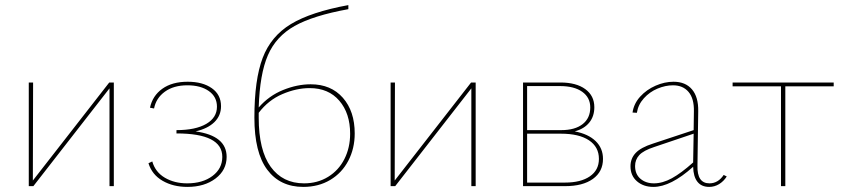

<svg xmlns="http://www.w3.org/2000/svg" viewBox="-20 -731 3318 754"><path d="M427 0H410V-384L111 0H93V-407H110L109 -22L409 -407H427Z M870 -115Q870 -63 826.5 -30Q783 3 716 3Q660 3 618.5 -21Q577 -45 563 -90L578 -97Q590 -55 627.5 -33Q665 -11 715 -11Q776 -11 814.5 -40Q853 -69 853 -115Q853 -207 673 -207V-220Q748 -220 790 -244.5Q832 -269 832 -312Q832 -351 800 -373.5Q768 -396 716 -396Q662 -396 627.5 -371Q593 -346 585 -305L569 -308Q579 -355 617.5 -382.5Q656 -410 717 -410Q776 -410 812 -384.5Q848 -359 848 -314Q848 -277 822 -251.5Q796 -226 748 -215Q870 -198 870 -115Z M1373 -207Q1373 -148 1348 -100Q1323 -52 1277 -24.5Q1231 3 1171 3Q1080 3 1029.5 -64.5Q979 -132 979 -269Q979 -418 1011.5 -503.5Q1044 -589 1122.5 -636.5Q1201 -684 1348 -711V-695Q1210 -670 1137 -629Q1064 -588 1032 -514Q1000 -440 996 -309Q1036 -355 1091.5 -377.5Q1147 -400 1200 -400Q1280 -400 1326.5 -347Q1373 -294 1373 -207ZM1355 -206Q1355 -286 1312.5 -335.5Q1270 -385 1196 -385Q1144 -385 1089 -361.5Q1034 -338 996 -288V-269Q996 -141 1043 -76Q1090 -11 1174 -11Q1227 -11 1268.5 -36.5Q1310 -62 1332.5 -106.5Q1355 -151 1355 -206Z M1848 0H1831V-384L1532 0H1514V-407H1531L1530 -22L1830 -407H1848Z M2348 -107Q2348 -57 2308.5 -28.5Q2269 0 2199 0H2034V-407H2181Q2243 -407 2278.5 -381Q2314 -355 2314 -310Q2314 -274 2294 -249.5Q2274 -225 2237 -215Q2290 -205 2319 -177Q2348 -149 2348 -107ZM2050 -393V-220H2184Q2238 -220 2268 -243.5Q2298 -267 2298 -309Q2298 -348 2266.5 -370.5Q2235 -393 2179 -393ZM2332 -107Q2332 -154 2293 -180Q2254 -206 2183 -206H2050V-14H2199Q2261 -14 2296.5 -38.5Q2332 -63 2332 -107Z M2834 -38Q2822 -19 2804 -8Q2786 3 2765 3Q2735 3 2719 -17Q2703 -37 2702 -76Q2614 3 2546 3Q2507 3 2481.5 -19Q2456 -41 2456 -78Q2456 -109 2476.5 -130.5Q2497 -152 2544 -167L2704 -220L2705 -294Q2706 -344 2684 -370Q2662 -396 2623 -396Q2593 -396 2562 -383Q2531 -370 2508.5 -345Q2486 -320 2481 -288L2464 -289Q2469 -324 2494 -351.5Q2519 -379 2554.5 -394.5Q2590 -410 2625 -410Q2672 -410 2697.5 -380Q2723 -350 2722 -294L2719 -81Q2717 -11 2766 -11Q2800 -11 2822 -44ZM2548 -11Q2582 -11 2618.5 -31Q2655 -51 2702 -93L2704 -206L2550 -154Q2507 -140 2490.5 -122Q2474 -104 2474 -79Q2474 -47 2495 -29Q2516 -11 2548 -11Z M3254 -392H3064V0H3047V-392H2857V-407H3254Z"/></svg>

Font: Ysabeau Thin
Style: Regular
Weight: 200
Designer: Christian Thalmann (Catharsis Fonts)
Version: Version 0.003